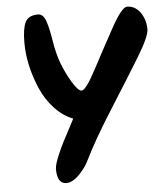

<svg xmlns="http://www.w3.org/2000/svg" viewBox="-52 -794 712 827"><g transform="rotate(-5 303.5 -380.0)"><path d="M302 -404Q320 -404 365.5 -490Q411 -576 458 -661.5Q505 -747 528 -747Q562 -747 584.5 -716Q607 -685 607 -642Q607 -612 555 -526.5Q503 -441 423 -315Q343 -189 300 -101Q287 -73 258 -43Q229 -13 202 -13Q162 -13 162 -77Q162 -115 238 -254Q250 -276 255 -287Q211 -304 175 -343Q139 -382 118 -431Q74 -534 74 -631Q74 -691 87.5 -719Q101 -747 143 -747Q165 -747 176 -716.5Q187 -686 196 -629Q205 -572 221.5 -528.5Q238 -485 262.5 -444.5Q287 -404 302 -404Z"/></g></svg>

Font: Kalam
Style: Bold
Weight: 700
Version: Version 2.001;PS 1.0;hotconv 1.0.79;makeotf.lib2.5.61930; tt